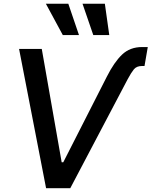

<svg xmlns="http://www.w3.org/2000/svg" viewBox="-20 -983 792 1003"><path d="M538.1 -582.5Q576.2 -658.2 617.7 -697.8Q659.2 -737.3 722.7 -737.3H752L734.9 -638.2H721.7Q693.4 -638.2 679.2 -620.6Q665 -603 647 -569.3L347.2 0H220.7L79.6 -727.5H198.2L302.2 -135.3H310.5ZM308.1 -799.8 219.7 -963.4H336.9L392.6 -799.8ZM467.3 -799.8 411.1 -963.4H527.8L550.8 -799.8Z"/></svg>

Font: Inter Tight Medium
Style: Italic
Weight: 500
Italic angle: -9.39999°
Designer: Rasmus Andersson
Foundry: rsms
Version: Version 3.004